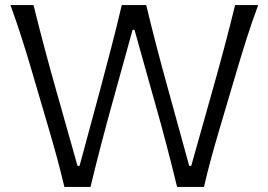

<svg xmlns="http://www.w3.org/2000/svg" viewBox="-20 -733 1053 753"><path d="M232.5 0Q220 -53 203.8 -113.2Q187.5 -173.5 172 -225.5L106.5 -448.5Q89.5 -507.5 66.8 -578.8Q44 -650 21 -713H111.5Q131 -633.5 154.5 -545.2Q178 -457 200.5 -378L284 -82.5H292L373 -382Q393.5 -458.5 416.5 -547Q439.5 -635.5 457.5 -713H553.5Q572.5 -633.5 595 -547.2Q617.5 -461 640 -380.5L722 -82.5H730L814.5 -382.5Q836.5 -460 859.8 -547.5Q883 -635 902 -713H992.5Q968.5 -648.5 946.5 -579.2Q924.5 -510 907 -450L840.5 -225.5Q824.5 -172 808 -111.5Q791.5 -51 780 0H674.5Q656 -76.5 633.5 -162.5Q611 -248.5 589.5 -323.5L507.5 -616H500L419 -323.5Q398 -248 375.5 -161.8Q353 -75.5 335 0Z"/></svg>

Font: Commissioner Flair Light
Style: Regular
Weight: 300
Designer: Kostas Bartsokas
Foundry: Kostas Bartsokas
Version: Version 1.000; ttfautohint (v1.8.3)